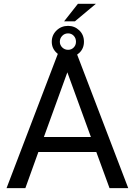

<svg xmlns="http://www.w3.org/2000/svg" viewBox="-20 -967 692 987"><path d="M475.1 -185.5 543 0H639.2L367.2 -710.9H285.2L13.7 0H110.4L177.2 -185.5ZM205.6 -262.7 326.2 -595.2 447.3 -262.7ZM380.4 -947.3 309.6 -857.4H365.2L472.7 -947.3ZM246.1 -752.4C246.1 -730 254.2 -711.1 270.5 -695.8C286.8 -680.5 306.6 -672.9 330.1 -672.9C352.9 -672.9 372.2 -680.3 387.9 -695.3C403.7 -710.3 411.6 -729.3 411.6 -752.4C411.6 -776.2 403.6 -795.7 387.5 -811C371.3 -826.3 352.2 -834 330.1 -834C306.6 -834 286.8 -826.1 270.5 -810.3C254.2 -794.5 246.1 -775.2 246.1 -752.4ZM287.6 -752.4C287.6 -764.2 291.7 -774.3 299.8 -782.7C307.9 -791.2 318 -795.4 330.1 -795.4C341.5 -795.4 351.1 -791.3 358.9 -783.2C366.7 -775.1 370.6 -764.8 370.6 -752.4C370.6 -740.7 366.7 -730.9 358.9 -722.9C351.1 -714.9 341.5 -710.9 330.1 -710.9C318.4 -710.9 308.3 -715 300 -723.1C291.7 -731.3 287.6 -741 287.6 -752.4Z"/></svg>

Font: Roboto1
Style: rg
Weight: 400
Designer: Google
Version: Version 2.137; 2017